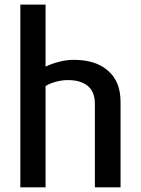

<svg xmlns="http://www.w3.org/2000/svg" viewBox="-20 -805 605 825"><path d="M498 0Q498 -91.8 498 -367.2Q498 -455.1 444.3 -501Q391.6 -547.9 296.9 -547.9Q264.6 -547.9 232.4 -539.1Q201.2 -531.2 175.8 -518.6Q175.8 -607.4 175.8 -785.2Q148.4 -785.2 67.4 -785.2Q67.4 -588.9 67.4 0Q94.7 0 175.8 0Q175.8 -109.4 175.8 -435.5Q195.3 -447.3 221.7 -454.1Q247.1 -460.9 272.5 -460.9Q326.2 -460.9 357.4 -435.5Q387.7 -410.2 387.7 -358.4Q387.7 -238.3 387.7 0Q415 0 498 0Z"/></svg>

Font: DaxlinePro-Medium
Style: Medium
Weight: 400
Designer: Hans Reichel
Version: Version 7.502; 2006